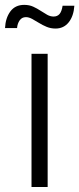

<svg xmlns="http://www.w3.org/2000/svg" viewBox="-50 -752 319 772"><path d="M76.7 0V-535.6H141.6V0ZM173.3 -637.2Q154.3 -637.2 137.7 -644Q121.1 -650.9 106.7 -659.9Q92.3 -668.9 79.1 -676Q65.9 -683.1 54.2 -683.1Q38.1 -683.1 29.1 -670.2Q20 -657.2 18.6 -639.2H-29.8Q-27.8 -679.7 -8.3 -706.1Q11.2 -732.4 47.4 -732.4Q67.9 -732.4 83.7 -725.1Q99.6 -717.8 113.3 -708.7Q127 -699.7 139.6 -692.6Q152.3 -685.5 165.5 -685.5Q180.7 -685.5 189.5 -695.8Q198.2 -706.1 201.7 -729H249Q246.1 -687 226.1 -662.1Q206.1 -637.2 173.3 -637.2Z"/></svg>

Font: Inter 20pt Light
Style: Regular
Weight: 300
Version: Version 4.001;git-66647c0bb